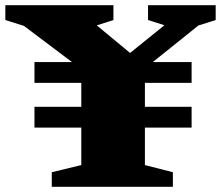

<svg xmlns="http://www.w3.org/2000/svg" viewBox="-54 -718 848 738"><path d="M682.5 -307.5V-227.5H78.5V-307.5ZM682.5 -479.5V-399.5H78.5V-479.5ZM503 -455V-83.5L610.5 -56V0H145V-56L258.5 -83.5V-452.5L38 -618.5L-33.5 -641V-698H382V-641L318 -620.5L458 -504.5L430 -501.5L578 -621L515 -641V-698H775V-641L708.5 -620Z"/></svg>

Font: Newsreader 9pt ExtraBold
Style: Regular
Weight: 800
Designer: Hugues Gentile
Foundry: Production Type
Version: Version 1.003